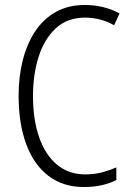

<svg xmlns="http://www.w3.org/2000/svg" viewBox="-20 -744 528 774"><path d="M323 -673Q251 -673 204.5 -629.5Q158 -586 135.5 -514.5Q113 -443 113 -357Q113 -261 138 -190Q163 -119 210 -80Q257 -41 323 -41Q361 -41 392.5 -49.5Q424 -58 449 -69V-18Q423 -5 390.5 2.5Q358 10 318 10Q235 10 176 -34.5Q117 -79 86 -162Q55 -245 55 -358Q55 -434 71.5 -500Q88 -566 121 -616.5Q154 -667 204.5 -695.5Q255 -724 322 -724Q398 -724 462 -690L440 -642Q386 -673 323 -673Z"/></svg>

Font: Noto Sans Lao Condensed Light
Style: Regular
Weight: 300
Width: 3
Designer: Monotype Design Team
Foundry: Monotype Imaging Inc.
Version: Version 2.003; ttfautohint (v1.8.4.7-5d5b)